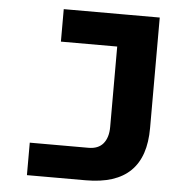

<svg xmlns="http://www.w3.org/2000/svg" viewBox="-51 -747 752 795"><g transform="rotate(5 325.0 -349.0)"><path d="M90 0V-135H334Q375 -135 395.5 -160Q416 -185 416 -229V-698H581V-239Q581 -179 566 -134.5Q551 -90 520.5 -60Q490 -30 443.5 -15Q397 0 334 0ZM182 -698H567V-563H182Z"/></g></svg>

Font: Azeret Mono
Style: Bold
Weight: 700
Designer: Martin Vácha
Foundry: Displaay
Version: Version 1.002